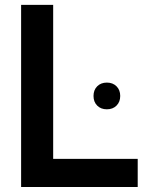

<svg xmlns="http://www.w3.org/2000/svg" viewBox="-20 -752 600 772"><path d="M533.7 0H64.9V-732.4H193.8V-113.3H533.7ZM409.7 -312.5Q385.7 -312.5 370.8 -327.4Q356 -342.3 356 -366.2Q356 -390.1 370.8 -405Q385.7 -419.9 409.7 -419.9Q433.6 -419.9 448.5 -405Q463.4 -390.1 463.4 -366.2Q463.4 -342.3 448.5 -327.4Q433.6 -312.5 409.7 -312.5Z"/></svg>

Font: Kumbh Sans SemiBold
Style: Regular
Weight: 600
Version: Version 1.005